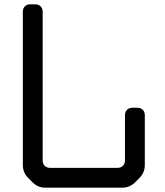

<svg xmlns="http://www.w3.org/2000/svg" viewBox="-20 -767 768 891"><path d="M131 79Q156 104 191 104H547Q582 104 607 79L627 59Q652 34 652 -1V-232Q652 -248 642.5 -257.5Q633 -267 617 -267H595Q579 -267 569.5 -257.5Q560 -248 560 -232V-23Q560 -7 550.5 2.5Q541 12 525 12H213Q197 12 187.5 2.5Q178 -7 178 -23V-712Q178 -728 168.5 -737.5Q159 -747 143 -747H121Q105 -747 95.5 -737.5Q86 -728 86 -712V-1Q86 34 111 59Z"/></svg>

Font: WDXL Lubrifont JP N
Style: Regular
Weight: 400
Designer: [WDXL Lubrifont] Copyright 2020-2022 (c) NightFurySL2001, Skr-ZERO; [ZCOOL QingKe HuangYou] Copyright 2018-2022 (c) The 
Version: Version 2.001;hotconv 1.1.1;makeotfexe 2.6.0